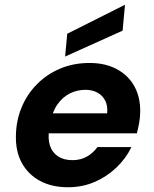

<svg xmlns="http://www.w3.org/2000/svg" viewBox="-20 -776 648 808"><path d="M266 12Q198 12 148 -15Q98 -42 71.5 -91Q45 -140 47 -206Q48 -268 70.5 -323Q93 -378 134.5 -420.5Q176 -463 232.5 -487Q289 -511 357 -511Q424 -511 472.5 -484.5Q521 -458 546 -412Q571 -366 570 -305Q570 -282 565.5 -258Q561 -234 556 -215H146L161 -299H431Q434 -331 422.5 -353Q411 -375 389.5 -386.5Q368 -398 339 -398Q305 -398 274.5 -383Q244 -368 222 -337Q200 -306 192 -259L187 -230Q181 -193 190 -164Q199 -135 223.5 -118.5Q248 -102 285 -102Q320 -102 346.5 -117.5Q373 -133 390 -157H533Q510 -109 469.5 -70.5Q429 -32 377.5 -10Q326 12 266 12ZM254 -538 263 -634 506 -756 496 -647Z"/></svg>

Font: DM Sans 20pt ExtraBold
Style: Italic
Weight: 800
Italic angle: -10°
Version: Version 4.004;gftools[0.9.30]